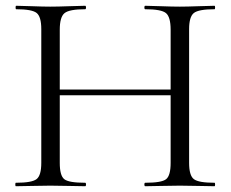

<svg xmlns="http://www.w3.org/2000/svg" viewBox="-20 -645 799 665"><path d="M723 -12Q725 -12 725 -6Q725 0 723 0Q709 0 668 -1Q627 -2 603 -2Q577 -2 537 -1Q497 0 483 0Q480 0 480 -6Q480 -12 483 -12Q540 -12 555.5 -24.5Q571 -37 571 -81V-315H187V-81Q187 -37 202.5 -24.5Q218 -12 275 -12Q278 -12 278 -6Q278 0 275 0Q260 0 220 -1Q180 -2 154 -2Q130 -2 89.5 -1Q49 0 35 0Q33 0 33 -6Q33 -12 35 -12Q90 -12 106.5 -24.5Q123 -37 123 -81V-544Q123 -587 107 -600Q91 -613 36 -613Q34 -613 34 -619Q34 -625 36 -625Q51 -625 90.5 -623.5Q130 -622 154 -622Q180 -622 220.5 -623.5Q261 -625 275 -625Q278 -625 278 -619Q278 -613 275 -613Q220 -613 203.5 -599.5Q187 -586 187 -542V-335H571V-542Q571 -586 555 -599.5Q539 -613 483 -613Q480 -613 480 -619Q480 -625 483 -625Q497 -625 537 -623.5Q577 -622 603 -622Q627 -622 668 -623.5Q709 -625 723 -625Q725 -625 725 -619Q725 -613 723 -613Q668 -613 651.5 -600Q635 -587 635 -544V-81Q635 -37 651.5 -24.5Q668 -12 723 -12Z"/></svg>

Font: Cormorant SC
Style: Regular
Weight: 400
Designer: Christian Thalmann (Catharsis Fonts)
Version: Version 1.000;PS 002.000;hotconv 1.0.88;makeotf.lib2.5.64775